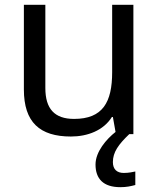

<svg xmlns="http://www.w3.org/2000/svg" viewBox="-20 -556 658 796"><path d="M448 116C448 75 471 43 516 0H533V-536H445V-257C445 -132 406 -63 287 -63C206 -63 168 -105 168 -191V-536H79V-185C79 -49 145 10 274 10C343 10 409 -15 444 -71H448L459 -9C421 21 376 73 376 126C376 185 408 220 479 220C505 220 522 216 541 211V155C530 157 515 161 493 161C465 161 448 146 448 116Z"/></svg>

Font: Noto Sans Hebrew Droid Medium
Style: Regular
Weight: 500
Designer: Monotype Design Team
Foundry: Monotype Imaging Inc.
Version: Version 1.100